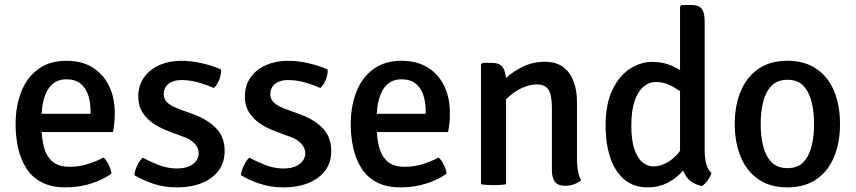

<svg xmlns="http://www.w3.org/2000/svg" viewBox="-20 -756 3512 788"><path d="M109 -214V-289H351.5V-302Q351.5 -337 341.8 -366.2Q332 -395.5 310.2 -413Q288.5 -430.5 252.5 -430.5Q201.5 -430.5 176 -387.5Q150.5 -344.5 150.5 -269V-237.5Q150.5 -190.5 160.2 -152.8Q170 -115 195 -93.2Q220 -71.5 266 -71.5Q303.5 -71.5 338.5 -82.2Q373.5 -93 405 -109.5Q418 -97 426.8 -78.2Q435.5 -59.5 437.5 -43.5Q402 -17.5 352.2 -2.2Q302.5 13 250 13Q190.5 13 150.8 -8Q111 -29 87.8 -65.8Q64.5 -102.5 54.2 -149Q44 -195.5 44 -246Q44 -320.5 67.2 -379.5Q90.5 -438.5 137 -472.5Q183.5 -506.5 252.5 -506.5Q317.5 -506.5 361.8 -478Q406 -449.5 428.5 -401.2Q451 -353 451 -293.5Q451 -269.5 449.2 -252.2Q447.5 -235 443.5 -214Z M531.5 -37Q532.5 -54 542.5 -75.2Q552.5 -96.5 565.5 -109Q597 -92 633 -78.2Q669 -64.5 706 -64.5Q747 -64.5 771 -82Q795 -99.5 795.5 -127Q795.5 -148 779.5 -166Q763.5 -184 732.5 -195L674.5 -216.5Q640 -229 611.2 -248Q582.5 -267 565 -294.2Q547.5 -321.5 547.5 -359Q547.5 -405 570.8 -438Q594 -471 634.2 -488.8Q674.5 -506.5 724.5 -506.5Q765 -506.5 810.8 -496Q856.5 -485.5 887.5 -470.5Q888 -458 884.5 -443.2Q881 -428.5 873.8 -415.8Q866.5 -403 857.5 -394.5Q831 -407 796 -417.2Q761 -427.5 723.5 -427.5Q691 -427.5 671.5 -411.8Q652 -396 652 -369.5Q652 -348.5 667.2 -334.5Q682.5 -320.5 713.5 -309L775 -286.5Q831.5 -266 866.8 -230Q902 -194 902 -136Q902 -66.5 848 -26.8Q794 13 706 13Q653.5 13 608.8 -2Q564 -17 531.5 -37Z M969 -37Q970 -54 980 -75.2Q990 -96.5 1003 -109Q1034.5 -92 1070.5 -78.2Q1106.5 -64.5 1143.5 -64.5Q1184.5 -64.5 1208.5 -82Q1232.5 -99.5 1233 -127Q1233 -148 1217 -166Q1201 -184 1170 -195L1112 -216.5Q1077.5 -229 1048.8 -248Q1020 -267 1002.5 -294.2Q985 -321.5 985 -359Q985 -405 1008.2 -438Q1031.5 -471 1071.8 -488.8Q1112 -506.5 1162 -506.5Q1202.5 -506.5 1248.2 -496Q1294 -485.5 1325 -470.5Q1325.5 -458 1322 -443.2Q1318.5 -428.5 1311.2 -415.8Q1304 -403 1295 -394.5Q1268.5 -407 1233.5 -417.2Q1198.5 -427.5 1161 -427.5Q1128.5 -427.5 1109 -411.8Q1089.5 -396 1089.5 -369.5Q1089.5 -348.5 1104.8 -334.5Q1120 -320.5 1151 -309L1212.5 -286.5Q1269 -266 1304.2 -230Q1339.5 -194 1339.5 -136Q1339.5 -66.5 1285.5 -26.8Q1231.5 13 1143.5 13Q1091 13 1046.2 -2Q1001.5 -17 969 -37Z M1484.5 -214V-289H1727V-302Q1727 -337 1717.2 -366.2Q1707.5 -395.5 1685.8 -413Q1664 -430.5 1628 -430.5Q1577 -430.5 1551.5 -387.5Q1526 -344.5 1526 -269V-237.5Q1526 -190.5 1535.8 -152.8Q1545.5 -115 1570.5 -93.2Q1595.5 -71.5 1641.5 -71.5Q1679 -71.5 1714 -82.2Q1749 -93 1780.5 -109.5Q1793.5 -97 1802.2 -78.2Q1811 -59.5 1813 -43.5Q1777.5 -17.5 1727.8 -2.2Q1678 13 1625.5 13Q1566 13 1526.2 -8Q1486.5 -29 1463.2 -65.8Q1440 -102.5 1429.8 -149Q1419.5 -195.5 1419.5 -246Q1419.5 -320.5 1442.8 -379.5Q1466 -438.5 1512.5 -472.5Q1559 -506.5 1628 -506.5Q1693 -506.5 1737.2 -478Q1781.5 -449.5 1804 -401.2Q1826.5 -353 1826.5 -293.5Q1826.5 -269.5 1824.8 -252.2Q1823 -235 1819 -214Z M1999 -498Q2031.5 -498 2044.2 -478.5Q2057 -459 2057 -424.5V0Q2047 2 2033.5 3Q2020 4 2006 4Q1992 4 1978.5 3Q1965 2 1954 0V-491.5L1960.5 -498ZM2348 -105.5Q2348 -79.5 2351.8 -56.2Q2355.5 -33 2365 -15.5Q2353.5 -6 2336 0.2Q2318.5 6.5 2300 6.5Q2269.5 6.5 2257.2 -10Q2245 -26.5 2245 -59V-313.5Q2245 -364 2232 -386.8Q2219 -409.5 2182.5 -409.5Q2157.5 -409.5 2128.2 -397.5Q2099 -385.5 2073 -363.2Q2047 -341 2031 -311.5V-410.5Q2064.5 -449 2113 -475.8Q2161.5 -502.5 2215.5 -502.5Q2262.5 -502.5 2291.5 -480.8Q2320.5 -459 2334.2 -422Q2348 -385 2348 -338.5Z M2872 -140.5Q2872 -111.5 2877.8 -86Q2883.5 -60.5 2900 -46Q2896 -32 2884.8 -16.2Q2873.5 -0.5 2861 7.5Q2812 -2.5 2791.5 -39.5Q2771 -76.5 2771 -124.5V-729L2777 -735.5H2816.5Q2848.5 -735.5 2860.2 -719.8Q2872 -704 2872 -669.5ZM2465.5 -241Q2465.5 -330 2493.8 -388Q2522 -446 2565.8 -474Q2609.5 -502 2657 -502Q2705 -502 2745 -482.5Q2785 -463 2820 -437.5L2808.5 -355.5Q2779.5 -378 2744.2 -398.8Q2709 -419.5 2671.5 -419.5Q2644 -419.5 2621 -400.2Q2598 -381 2584.5 -341.2Q2571 -301.5 2571 -240Q2571 -181 2583.5 -144Q2596 -107 2616.8 -90Q2637.5 -73 2661.5 -73Q2686.5 -73 2714 -86.8Q2741.5 -100.5 2765 -129Q2788.5 -157.5 2801.5 -202L2822.5 -125.5Q2813 -92 2787 -60Q2761 -28 2723 -7.5Q2685 13 2637.5 13Q2581 13 2542.5 -19.2Q2504 -51.5 2484.8 -108.8Q2465.5 -166 2465.5 -241Z M3427.5 -247Q3427.5 -170.5 3403 -111.8Q3378.5 -53 3330.5 -20Q3282.5 13 3211 13Q3140 13 3092 -20.5Q3044 -54 3019.8 -112.8Q2995.5 -171.5 2995.5 -247Q2995.5 -323 3020 -381.5Q3044.5 -440 3092.5 -473.2Q3140.5 -506.5 3211 -506.5Q3283 -506.5 3331.2 -473.2Q3379.5 -440 3403.5 -381.5Q3427.5 -323 3427.5 -247ZM3102 -247Q3102 -200.5 3111.5 -159Q3121 -117.5 3145 -91.8Q3169 -66 3212 -66Q3255 -66 3278.5 -91.8Q3302 -117.5 3311.5 -159Q3321 -200.5 3321 -247Q3321 -293.5 3311.5 -335Q3302 -376.5 3278.5 -402.5Q3255 -428.5 3212 -428.5Q3169 -428.5 3145 -402.5Q3121 -376.5 3111.5 -335Q3102 -293.5 3102 -247Z"/></svg>

Font: Signika
Style: Regular
Weight: 400
Designer: Anna Giedry
Foundry: Anna Giedry
Version: Version 2.001